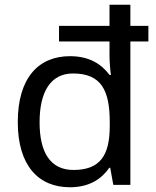

<svg xmlns="http://www.w3.org/2000/svg" viewBox="-20 -780 657 810"><path d="M275 10C358 10 409 -26 441 -72H445L458 0H530V-605H606V-671H530V-760H442V-671H229V-605H442V-544C442 -523 445 -481 448 -464H442C409 -508 359 -543 275 -543C143 -543 55 -452 55 -265C55 -83 141 10 275 10ZM290 -63C193 -63 147 -136 147 -264C147 -392 193 -470 288 -470C407 -470 443 -399 443 -265V-248C443 -124 402 -63 290 -63Z"/></svg>

Font: Noto Sans Nandinagari
Style: Regular
Weight: 400
Designer: Ek Type
Foundry: Ek Type
Version: Version 1.002